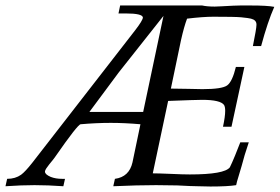

<svg xmlns="http://www.w3.org/2000/svg" viewBox="-53 -675 1020 700"><path d="M440 -565Q467 -600 468 -611Q467 -626 405 -626H379L385 -655H684Q702 -651 730 -651Q741 -651 754 -652Q806 -655 823 -655Q843 -655 861 -655Q922 -655 947 -650Q923 -596 899 -507H869Q882 -571 882 -584Q882 -585 882 -586Q882 -602 862 -607Q855 -609 826 -612Q804 -614 725 -614Q687 -614 629 -607Q618 -578 607 -529L570 -352Q592 -352 635 -351Q669 -350 685 -350Q756 -350 775 -363.5Q794 -377 807 -431H838L791 -213H760Q768 -250 768 -271Q768 -285 764 -292Q751 -311 684 -311Q662 -311 560 -307L504 -43Q523 -43 572 -41Q614 -39 639 -39Q765 -39 785 -65Q792 -79 804 -108L823 -156H854Q837 -106 828 -70Q826 -62 817 -33Q810 -11 808 0Q778 5 714 5Q693 5 668 4Q648 4 593 1Q545 0 516 0Q448 0 360 4L366 -23Q418 -30 430 -83L459 -222Q401 -227 351 -227Q298 -227 241 -222Q230 -221 148 -103Q145 -98 126 -75Q113 -59 111 -51Q111 -50 111 -49Q111 -39 132 -30Q150 -23 173 -23H184L178 4Q121 0 73 0Q26 0 -33 4L-27 -23Q3 -23 24 -38Q39 -49 65 -82ZM543 -617 380 -411Q345 -363 273 -267H469Z"/></svg>

Font: New Athena Unicode
Style: Italic
Weight: 400
Designer: J. Rusten 1997; rev. by R. Hancock 2001, 2002, rev. by D. Mastronarde 2002-2019
Foundry: Society for Classical Studies (formerly American Philological Association)
Version: Version 5.008